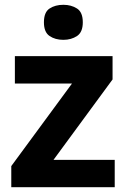

<svg xmlns="http://www.w3.org/2000/svg" viewBox="-20 -780 528 800"><path d="M458 0H27V-88L280 -432H42V-546H449V-449L203 -114H458ZM244 -760Q277 -760 301 -744.5Q325 -729 325 -687Q325 -646 301 -630Q277 -614 244 -614Q210 -614 186.5 -630Q163 -646 163 -687Q163 -729 186.5 -744.5Q210 -760 244 -760Z"/></svg>

Font: Noto Sans Kannada
Style: Regular
Weight: 400
Designer: Jelle Bosma - Monotype Design Team
Foundry: Monotype Imaging Inc.
Version: Version 2.003